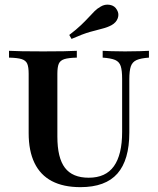

<svg xmlns="http://www.w3.org/2000/svg" viewBox="-20 -788 675 820"><path d="M323.4 11.3Q250.8 11.3 201.6 -14.5Q152.4 -40.3 127.4 -91.9Q102.4 -143.5 102.4 -219.4V-472.6Q102.4 -501.6 96.4 -515.7Q90.3 -529.8 72.6 -535.5Q54.8 -541.1 18.5 -541.9V-571Q58.1 -568.5 164.5 -568.5Q266.9 -568.5 308.1 -571V-541.9Q272.6 -541.1 254.8 -535.5Q237.1 -529.8 231 -515.7Q225 -501.6 225 -472.6V-204.8Q225 -113.7 257.3 -71.4Q289.5 -29 358.9 -29Q431.5 -29 466.5 -78.2Q501.6 -127.4 501.6 -225V-450.8Q501.6 -487.1 495.6 -505.6Q489.5 -524.2 471.8 -531.9Q454 -539.5 418.5 -541.9V-571Q431.5 -570.2 455.6 -569.4Q479.8 -568.5 513.7 -568.5Q551.6 -568.5 577 -569.4Q602.4 -570.2 616.1 -571V-541.9Q581.5 -539.5 563.3 -531.5Q545.2 -523.4 538.7 -504.4Q532.3 -485.5 532.3 -450V-221.8Q532.3 -104.8 481.5 -46.8Q430.6 11.3 323.4 11.3ZM285.5 -621.8 275.8 -638.7Q306.5 -662.1 326.2 -681Q346 -700 359.3 -714.5Q372.6 -729 383.9 -740.3Q395.2 -751.6 409.7 -759.7Q428.2 -771 449.2 -767.3Q470.2 -763.7 479.8 -745.2Q489.5 -729 483.1 -710.5Q476.6 -691.9 456.5 -680.6Q438.7 -671 416.9 -665.7Q395.2 -660.5 364.1 -651.6Q333.1 -642.7 285.5 -621.8Z"/></svg>

Font: Playfair
Style: Bold
Weight: 700
Designer: Claus Eggers Sørensen
Foundry: Claus Eggers Sørensen
Version: Version 2.001;gftools[0.9.30]